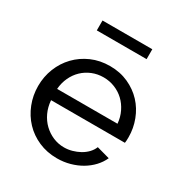

<svg xmlns="http://www.w3.org/2000/svg" viewBox="-168 -839 927 975"><g transform="rotate(30 295.5 -351.0)"><path d="M302 10Q243 10 194 -11.5Q145 -33 110 -70Q75 -107 55.5 -156.5Q36 -206 36 -261Q36 -316 55.5 -365Q75 -414 110.5 -451Q146 -488 195 -509.5Q244 -531 303 -531Q362 -531 410.5 -509Q459 -487 493 -450.5Q527 -414 545.5 -365.5Q564 -317 564 -265Q564 -254 563.5 -245Q563 -236 562 -231H129Q132 -192 147 -160Q162 -128 186 -105Q210 -82 240.5 -69Q271 -56 305 -56Q329 -56 352 -62.5Q375 -69 395 -80Q415 -91 430.5 -107Q446 -123 454 -143L530 -122Q517 -93 494.5 -69Q472 -45 442.5 -27.5Q413 -10 377 0Q341 10 302 10ZM481 -296Q478 -333 462.5 -364.5Q447 -396 423.5 -418Q400 -440 369 -452.5Q338 -465 303 -465Q268 -465 237 -452.5Q206 -440 182.5 -417.5Q159 -395 144.5 -364Q130 -333 127 -296ZM153 -654V-712H445V-654Z"/></g></svg>

Font: IngvarSans
Style: Regular
Weight: 500
Version: Version 3.000